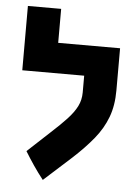

<svg xmlns="http://www.w3.org/2000/svg" viewBox="-52 -717 576 788"><g transform="rotate(5 236.5 -323.0)"><path d="M154 30Q132 2 113 -26Q94 -54 77 -82Q130 -132 169 -167.5Q208 -203 234 -231Q260 -259 273 -285Q286 -311 286 -342V-411H31V-676H168V-536H423V-362Q423 -300 405 -252Q387 -204 352.5 -161.5Q318 -119 268 -73Q218 -27 154 30Z"/></g></svg>

Font: Secular One
Style: Regular
Weight: 400
Designer: Michal Sahar
Foundry: Hagilda
Version: Version 1.002; ttfautohint (v1.8.4.7-5d5b);gftools[0.9.29]